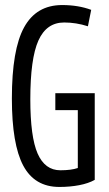

<svg xmlns="http://www.w3.org/2000/svg" viewBox="-20 -730 430 760"><path d="M27 -340Q27 -534 75.5 -622Q124 -710 226 -710Q290 -710 341 -691L328 -626Q281 -641 234 -641Q164 -641 132 -569.5Q100 -498 100 -337Q100 -188 129 -122Q158 -56 219 -56Q262 -56 288 -65V-294H199V-361H355V-18Q330 -4 293.5 3Q257 10 215 10Q117 10 72 -74.5Q27 -159 27 -340Z"/></svg>

Font: Georama Condensed
Style: Regular
Weight: 400
Width: 3
Designer: Jean-Baptiste Levee
Foundry: Production Type
Version: Version 1.000